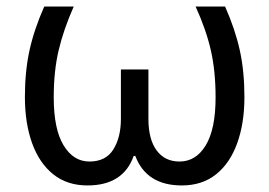

<svg xmlns="http://www.w3.org/2000/svg" viewBox="-20 -556 822 586"><path d="M247 10Q185 10 142.5 -24Q100 -58 78 -119Q56 -180 56 -260Q56 -338 70 -402Q84 -466 115 -536H205Q174 -466 159 -402.5Q144 -339 144 -259Q144 -162 174 -112.5Q204 -63 253 -63Q303 -63 326 -100Q349 -137 349 -193V-344H433V-193Q433 -131 458 -97Q483 -63 528 -63Q578 -63 608 -112.5Q638 -162 638 -259Q638 -339 623.5 -402.5Q609 -466 577 -536H667Q698 -466 712 -402Q726 -338 726 -260Q726 -180 704 -119Q682 -58 639.5 -24Q597 10 535 10Q427 10 393 -80H388Q356 10 247 10Z"/></svg>

Font: utamil15
Style: Book
Weight: 400
Designer: Jelle Bosma - Monotype Design Team
Foundry: Monotype Imaging Inc.
Version: Version 2.003